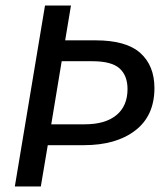

<svg xmlns="http://www.w3.org/2000/svg" viewBox="-20 -670 590 690"><path d="M33.3 0 141.7 -650H235L214.2 -525H324.2Q433.3 -525 484.2 -479.6Q535 -434.2 535 -353.3Q535 -254.2 466.2 -201.2Q397.5 -148.3 281.7 -148.3H151.7L126.7 0ZM164.2 -223.3H285Q358.3 -223.3 398.3 -256.2Q438.3 -289.2 438.3 -350Q438.3 -398.3 409.6 -424.2Q380.8 -450 311.7 -450H201.7Z"/></svg>

Font: Familjen Grotesk GF
Style: Italic
Weight: 400
Designer: Anders Wikstroem, Jonas Baeckman, Matilda Gysing, Kristian Moeller
Foundry: Familjen STHML AB
Version: Version 2.000; Beta; Release 4; Build 6